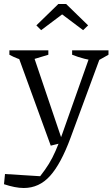

<svg xmlns="http://www.w3.org/2000/svg" viewBox="-38 -738 563 961"><path d="M-18 184 -13 133 163 144Q189 111 207 81.5Q225 52 240 17.5Q255 -17 272 -63L418 -476H473L315 -48Q267 82 212.5 142.5Q158 203 81 203Q59 203 34 198Q9 193 -18 184ZM216 -9 46 -476H124L277 -24ZM98 -432Q74 -436 51.5 -444.5Q29 -453 9 -464V-486H204V-464ZM448 -432Q416 -436 384.5 -444Q353 -452 323 -464V-486H505V-464ZM293 -718 403 -611 378 -587 273 -666 168 -587 144 -611 254 -718Z"/></svg>

Font: Piazzolla Thin Light
Style: Regular
Weight: 300
Version: Version 2.005